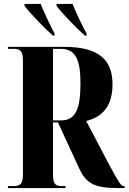

<svg xmlns="http://www.w3.org/2000/svg" viewBox="-20 -951 650 971"><path d="M247 -771H256V-781C231 -828 204 -886 186 -931H104V-921C130 -886 204 -810 247 -771ZM409 -771H418V-781C392 -828 365 -886 347 -931H266V-921C292 -886 365 -810 409 -771ZM20 0H311V-10H290C258 -10 248 -24 248 -71V-332H273L382 -96C417 -22 461 0 575 0H610V-10H607C594 -10 587 -14 521 -139L416 -339C497 -360 549 -412 549 -525C549 -643 486 -714 306 -714H20V-704H50C85 -704 96 -690 96 -642V-71C96 -24 85 -10 50 -10H20ZM288 -342H248V-704H287C359 -704 387 -654 387 -530C387 -395 360 -342 288 -342Z"/></svg>

Font: Noto Serif Display ExtraCondensed ExtraBold
Style: Regular
Weight: 800
Width: 2
Designer: Monotype Design Team
Foundry: Monotype Imaging Inc.
Version: Version 2.009